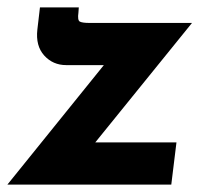

<svg xmlns="http://www.w3.org/2000/svg" viewBox="-29 -499 571 519"><path d="M150 -323Q114 -323 90.5 -349Q67 -375 72 -419L79 -479H184L183 -465Q180 -444 187 -440.5Q194 -437 213 -437H490L205 -85L183 -114H448L434 0H-9L284 -363L300 -323Z"/></svg>

Font: Josefin Sans Thin
Style: Bold Italic
Weight: 700
Italic angle: -7°
Version: Version 2.000